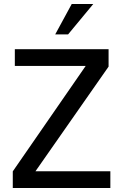

<svg xmlns="http://www.w3.org/2000/svg" viewBox="-20 -934 613 954"><path d="M43.5 0V-82.5L405.8 -606.4H53.7V-689.5H519.5V-603L156.2 -83H528.3V0ZM254.4 -763.2 336.4 -914.1H443.4L318.4 -763.2Z"/></svg>

Font: Shanti
Style: Regular
Weight: 400
Designer: Vernon Adams
Foundry: Vernon Adams
Version: Version 1.100; ttfautohint (v1.8.4)